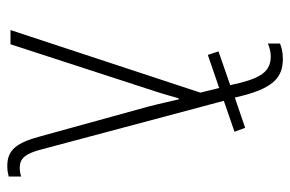

<svg xmlns="http://www.w3.org/2000/svg" viewBox="-158 -648 815 540"><g transform="rotate(90 250.0 -378.5)"><path d="M447 9C461 9 469 7 477 5V-30C471 -28 462 -26 452 -26C427 -26 412 -41 400 -90L264 -600L351 -630L340 -660L255 -631L249 -655C226 -742 196 -766 146 -766C126 -766 113 -762 103 -758V-724C113 -728 125 -732 139 -732C177 -732 197 -710 213 -648L220 -618L125 -585L135 -555L228 -587L241 -534L65 0H105L239 -412C246 -433 251 -453 257 -473H260C266 -448 272 -419 281 -385L364 -84C382 -17 402 9 447 9Z"/></g></svg>

Font: Noto Sans Mono ExtraCondensed ExtraLight
Style: Regular
Weight: 200
Width: 2
Designer: Monotype Design Team
Foundry: Monotype Imaging Inc.
Version: Version 2.014